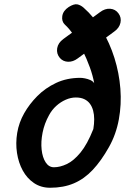

<svg xmlns="http://www.w3.org/2000/svg" viewBox="-20 -877 623 904"><path d="M216 7Q173 7 140.2 -15Q107.5 -37 87.2 -74Q67 -111 60 -157Q53 -203 61 -251.5Q69 -300 94 -344Q118 -386.5 155.5 -424.5Q193 -462.5 244 -486.5Q295 -510.5 358.5 -510.5Q367 -510.5 380 -508Q393 -505.5 405.5 -500Q418 -494.5 423.5 -485Q417.5 -520 403 -560Q388.5 -600 369.2 -639Q350 -678 328.2 -710Q306.5 -742 285.5 -761Q269.5 -776 273.2 -801.2Q277 -826.5 303.5 -844Q328.5 -859.5 343.8 -856.5Q359 -853.5 373.5 -841Q423 -797.5 459.8 -736.2Q496.5 -675 518.8 -604.2Q541 -533.5 546.8 -459.2Q552.5 -385 539.5 -314.5Q526.5 -244 493 -184.5Q456.5 -119.5 416.5 -77Q376.5 -34.5 327.8 -13.8Q279 7 216 7ZM234 -89.5Q262.5 -89.5 294.5 -104.5Q326.5 -119.5 358.8 -158.5Q391 -197.5 419.5 -269.5Q423.5 -293.5 423.5 -315.5Q423.5 -337.5 418.5 -356.2Q413.5 -375 403.2 -388.8Q393 -402.5 376.8 -410.2Q360.5 -418 337 -418Q313.5 -418 289.5 -407.5Q265.5 -397 245 -378.5Q224.5 -360 211 -335Q189 -295.5 180.5 -252.5Q172 -209.5 176 -172.5Q180 -135.5 195 -112.5Q210 -89.5 234 -89.5ZM346 -602Q324 -585.5 300.5 -586.2Q277 -587 262 -604Q245 -624 249.2 -649.8Q253.5 -675.5 278.5 -693.5L450.5 -819.5Q474 -837.5 498.5 -835.8Q523 -834 537.5 -814.5Q552.5 -794.5 547.2 -770Q542 -745.5 518 -728.5Z"/></svg>

Font: Edu AU VIC WA NT Hand SemiBold
Style: Regular
Weight: 600
Version: Version 1.001